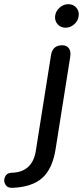

<svg xmlns="http://www.w3.org/2000/svg" viewBox="-137 -712 400 923"><path d="M-82 118.5Q18.7 116.7 35.3 12.6L108.3 -447.7Q116.3 -494.4 161.8 -494.4Q183.7 -494.4 194.1 -479.7Q204.6 -465.1 200.7 -439.3L130.2 5.3Q115.3 99.6 66.2 143.4Q17.1 187.2 -77.4 191Q-101.7 192.3 -111.6 174.3Q-121.5 156.3 -112.7 137.8Q-104 119.2 -82 118.5ZM128 -635.4Q130.9 -658.8 149.6 -675.3Q168.3 -691.9 191.7 -691.9Q215.1 -691.9 229.7 -675.3Q244.3 -658.8 241.1 -635.4Q238.8 -612 220.1 -595.4Q201.4 -578.8 178 -578.8Q154.6 -578.8 140 -595.4Q125.3 -612 128 -635.4Z"/></svg>

Font: SN Pro Thin
Style: Italic
Weight: 200
Italic angle: -9°
Designer: Tobias Whetton
Foundry: Supernotes
Version: Version 1.003;Glyphs 3.3 (3324)